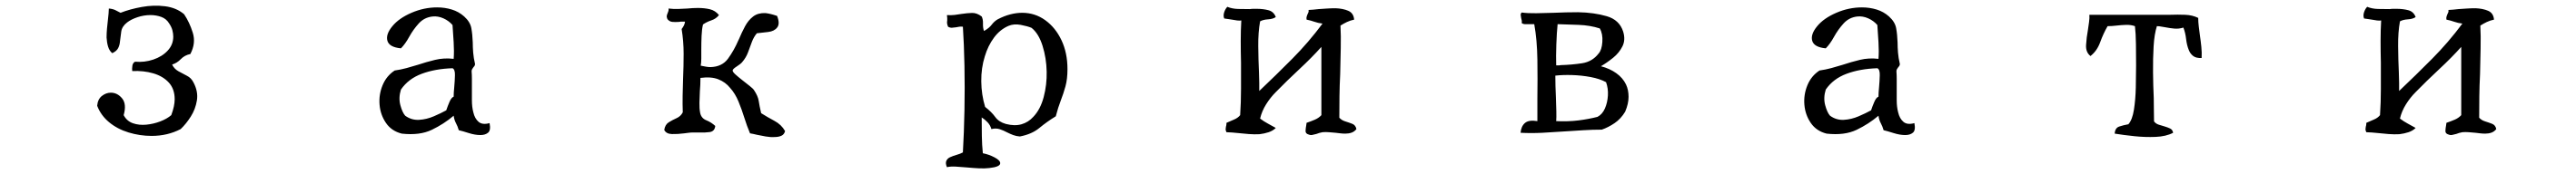

<svg xmlns="http://www.w3.org/2000/svg" viewBox="-20 -513 9040 612"><path d="M659 -223Q676 -191 671 -160Q666 -129 649.5 -103Q633 -77 614 -59Q568 -35 512 -35Q471 -35 431.5 -47Q392 -59 363 -83Q334 -107 321 -141Q323 -164 337.5 -175.5Q352 -187 369 -187Q392 -187 408.5 -167Q425 -147 414 -108Q425 -87 446.5 -79.5Q468 -72 493.5 -74.5Q519 -77 542.5 -86Q566 -95 581 -108Q593 -140 593 -164Q593 -200 572.5 -222.5Q552 -245 518 -255Q484 -265 444 -263Q443 -271 444.5 -281.5Q446 -292 454 -296Q487 -293 518 -303.5Q549 -314 568.5 -335Q588 -356 588 -384Q588 -395 585 -406.5Q582 -418 574 -430Q564 -447 546 -453.5Q528 -460 508 -460Q485 -460 462.5 -452.5Q440 -445 426 -434Q408 -420 405.5 -402Q403 -384 401 -367Q400 -354 394.5 -343.5Q389 -333 374 -326Q364 -334 359.5 -348.5Q355 -363 354 -381Q354 -396 355.5 -413Q357 -430 359 -446Q360 -456 361 -465.5Q362 -475 362 -483Q375 -482 384.5 -477.5Q394 -473 403 -468Q436 -481 477.5 -488.5Q519 -496 559 -491Q599 -486 626 -463Q645 -435 656.5 -398Q668 -361 648 -323Q628 -319 614.5 -305Q601 -291 584 -286Q591 -271 606 -262.5Q621 -254 636 -246.5Q651 -239 659 -223Z M1698 -80Q1703 -55 1693 -46.5Q1683 -38 1666 -38Q1647 -38 1625 -45Q1603 -52 1590 -55Q1586 -69 1580 -80Q1574 -91 1572 -106Q1538 -77 1495.5 -56.5Q1453 -36 1390 -43Q1354 -52 1334.5 -80.5Q1315 -109 1312 -144.5Q1309 -180 1322.5 -213Q1336 -246 1365 -265Q1386 -268 1406.5 -273.5Q1427 -279 1446 -285Q1476 -295 1507 -302.5Q1538 -310 1572 -306Q1574 -332 1572 -364.5Q1570 -397 1568 -425Q1555 -440 1536 -448.5Q1517 -457 1498 -455Q1469 -452 1449.5 -430.5Q1430 -409 1416 -383.5Q1402 -358 1387 -343Q1346 -347 1339.5 -369.5Q1333 -392 1357 -421Q1380 -449 1424 -468Q1468 -487 1514 -487Q1541 -487 1565.5 -479.5Q1590 -472 1609 -455Q1630 -436 1634 -414Q1638 -392 1639 -364Q1639 -347 1640.5 -328Q1642 -309 1647 -288Q1647 -284 1645 -281Q1643 -278 1641 -276Q1639 -273 1637 -270Q1635 -267 1635 -262Q1636 -250 1636 -235.5Q1636 -221 1636 -206Q1636 -183 1636 -160Q1636 -137 1641 -118Q1646 -96 1659.5 -84.5Q1673 -73 1698 -80ZM1572 -173Q1572 -179 1572.5 -188Q1573 -197 1574 -206Q1576 -228 1576.5 -248.5Q1577 -269 1568 -273Q1507 -271 1460 -253.5Q1413 -236 1387 -198Q1378 -169 1385 -143Q1392 -117 1402 -106Q1424 -90 1450.5 -91.5Q1477 -93 1502.5 -104Q1528 -115 1546 -125Q1551 -140 1557.5 -155Q1564 -170 1572 -173Z M2735 -52Q2732 -40 2722 -35.5Q2712 -31 2698 -31Q2684 -30 2667 -33Q2650 -36 2636 -39Q2629 -41 2623 -42Q2617 -43 2612 -44Q2601 -70 2592 -99Q2583 -128 2571.5 -156Q2560 -184 2542 -204Q2526 -224 2501 -234Q2476 -244 2438 -239Q2438 -227 2437.5 -215Q2437 -203 2436 -192Q2435 -171 2434.5 -151.5Q2434 -132 2437 -116Q2441 -97 2458.5 -90Q2476 -83 2490 -70Q2488 -51 2470.5 -48.5Q2453 -46 2432 -47Q2427 -47 2421.5 -47Q2416 -47 2411 -47Q2404 -47 2396.5 -46Q2389 -45 2381 -44Q2358 -41 2338 -41.5Q2318 -42 2311 -56Q2314 -75 2327 -83Q2340 -91 2354.5 -97.5Q2369 -104 2376 -118Q2375 -147 2375.5 -176.5Q2376 -206 2377 -234Q2379 -280 2379 -324Q2379 -368 2372 -411Q2376 -416 2379.5 -422.5Q2383 -429 2384 -437Q2378 -437 2373 -437Q2368 -437 2363 -436Q2350 -435 2339.5 -436Q2329 -437 2322 -446Q2319 -453 2320 -458Q2321 -463 2323 -467Q2324 -470 2325.5 -474Q2327 -478 2326 -483Q2343 -481 2359.5 -481.5Q2376 -482 2392 -483Q2402 -484 2411 -484.5Q2420 -485 2429 -485Q2452 -485 2471 -480.5Q2490 -476 2503 -460Q2493 -447 2476.5 -441.5Q2460 -436 2447 -427Q2443 -411 2442 -387Q2441 -363 2441 -339Q2441 -323 2441 -308Q2441 -293 2439 -282Q2449 -280 2457.5 -278.5Q2466 -277 2473 -277Q2514 -278 2535 -307Q2556 -336 2571 -371Q2571 -372 2573 -375Q2583 -399 2594.5 -420.5Q2606 -442 2623 -455Q2640 -468 2666 -467Q2684 -465 2707 -457Q2718 -429 2707 -416Q2697 -403 2675.5 -400.5Q2654 -398 2636 -396Q2625 -383 2618.5 -365.5Q2612 -348 2605 -329Q2598 -310 2584 -294Q2579 -288 2565 -279Q2551 -270 2551 -265Q2551 -260 2561 -251Q2571 -242 2585 -231Q2599 -220 2611 -210.5Q2623 -201 2626 -196Q2640 -175 2642.5 -158Q2645 -141 2651 -115Q2673 -101 2697.5 -88Q2722 -75 2735 -52Z M3726 -270Q3726 -235 3719 -209.5Q3712 -184 3702.5 -159.5Q3693 -135 3685 -104Q3654 -85 3627.5 -63Q3601 -41 3559 -33Q3546 -34 3535.5 -38Q3525 -42 3515 -47Q3502 -54 3488.5 -58.5Q3475 -63 3459 -59Q3455 -73 3445.5 -83Q3436 -93 3425 -100Q3425 -67 3425.5 -35Q3426 -3 3429 26Q3450 30 3470 40.5Q3490 51 3490 61Q3490 74 3452 78Q3436 80 3415.5 79Q3395 78 3374 76Q3353 74 3334 73Q3315 72 3303 75Q3297 61 3301 52.5Q3305 44 3314 40Q3325 35 3337.5 31.5Q3350 28 3359 23Q3363 -46 3364.5 -125.5Q3366 -205 3364.5 -281.5Q3363 -358 3359 -419Q3352 -420 3346 -419Q3340 -418 3335 -417Q3328 -416 3321 -415.5Q3314 -415 3307 -419Q3304 -426 3303.5 -431Q3303 -436 3304 -441Q3304 -445 3304 -449.5Q3304 -454 3303 -460Q3317 -459 3330 -460.5Q3343 -462 3354 -464Q3374 -467 3391 -467.5Q3408 -468 3425 -455Q3430 -445 3429.5 -430Q3429 -415 3433 -404Q3451 -414 3460 -426Q3469 -438 3481 -445Q3504 -457 3525.5 -462.5Q3547 -468 3567 -468Q3612 -468 3648 -442Q3684 -416 3705 -371.5Q3726 -327 3726 -270ZM3653 -261Q3652 -309 3638.5 -352Q3625 -395 3600 -415Q3586 -421 3562 -425.5Q3538 -430 3519 -422Q3489 -409 3468 -380.5Q3447 -352 3436 -315Q3423 -274 3423.5 -227Q3424 -180 3437 -137Q3460 -119 3472.5 -101.5Q3485 -84 3510 -77Q3541 -69 3565 -76Q3589 -83 3606 -102Q3631 -128 3642.5 -171.5Q3654 -215 3653 -261Z M4740 -59Q4733 -50 4723 -46.5Q4713 -43 4701 -43Q4693 -43 4684 -44Q4675 -45 4667 -46Q4655 -47 4643.5 -48Q4632 -49 4621 -48Q4615 -47 4610 -45.5Q4605 -44 4600 -42Q4592 -40 4585.5 -38.5Q4579 -37 4572 -40Q4561 -43 4561.5 -53Q4562 -63 4564 -73Q4565 -79 4565 -81Q4580 -86 4594 -92Q4608 -98 4617 -108V-348Q4583 -310 4539.5 -269.5Q4496 -229 4457 -189Q4438 -170 4423 -146Q4408 -122 4402 -96Q4415 -86 4429 -78.5Q4443 -71 4457 -63Q4447 -53 4432 -48Q4417 -43 4400 -41Q4382 -40 4362.5 -41.5Q4343 -43 4325 -45Q4314 -46 4303.5 -47Q4293 -48 4284 -48Q4281 -54 4281 -58Q4281 -62 4282 -67Q4283 -70 4283.5 -73Q4284 -76 4284 -81Q4297 -87 4310.5 -92.5Q4324 -98 4332 -108Q4335 -153 4335 -200Q4335 -247 4335 -292Q4334 -332 4334 -369.5Q4334 -407 4336 -441Q4330 -440 4321.5 -441Q4313 -442 4303 -444Q4297 -445 4290 -446Q4283 -447 4276 -448Q4272 -458 4276 -470Q4280 -482 4287 -489Q4304 -482 4325 -481.5Q4346 -481 4366 -481Q4372 -482 4378 -482Q4384 -482 4390 -482Q4413 -482 4431.5 -477Q4450 -472 4457 -453Q4447 -446 4430 -445Q4413 -444 4402 -438Q4395 -400 4395.5 -350.5Q4396 -301 4398 -259Q4399 -239 4399 -222Q4399 -205 4399 -193Q4458 -249 4515 -306.5Q4572 -364 4621 -430Q4605 -432 4592.5 -436.5Q4580 -441 4565 -444Q4564 -451 4565.5 -455Q4567 -459 4568 -462Q4570 -466 4571.5 -469.5Q4573 -473 4572 -478Q4579 -478 4588 -479Q4597 -480 4607 -481Q4622 -482 4637 -483Q4652 -484 4667 -484Q4693 -483 4711.5 -475Q4730 -467 4732 -444Q4718 -441 4706.5 -435.5Q4695 -430 4684 -423Q4686 -387 4685 -343Q4684 -299 4683 -252Q4681 -213 4680.5 -174.5Q4680 -136 4680 -99Q4688 -90 4701 -86Q4714 -82 4725.5 -77.5Q4737 -73 4740 -59Z M5686 -216Q5695 -197 5695 -172.5Q5695 -148 5683 -120Q5668 -95 5646 -80Q5624 -65 5601 -57Q5569 -57 5537 -55Q5505 -53 5474 -51Q5432 -48 5392.5 -46Q5353 -44 5316 -46Q5318 -69 5331.5 -80.5Q5345 -92 5375 -87Q5375 -106 5375 -126Q5375 -146 5375 -168Q5376 -234 5375 -303.5Q5374 -373 5364 -428Q5360 -428 5356.5 -428Q5353 -428 5349 -428Q5340 -428 5332.5 -428Q5325 -428 5320 -432Q5321 -437 5320 -441.5Q5319 -446 5318 -450Q5317 -455 5316.5 -460Q5316 -465 5320 -469Q5342 -466 5371 -466.5Q5400 -467 5432 -468Q5453 -469 5475 -469.5Q5497 -470 5518 -470Q5574 -469 5618.5 -456Q5663 -443 5676 -402Q5685 -373 5673.5 -350Q5662 -327 5641 -310Q5620 -293 5598 -280Q5629 -272 5652 -255.5Q5675 -239 5686 -216ZM5616 -224Q5594 -236 5562 -242Q5530 -248 5497 -249Q5464 -250 5438 -247Q5438 -230 5438.5 -210Q5439 -190 5440 -170Q5441 -144 5441.5 -121.5Q5442 -99 5441 -87Q5483 -85 5519 -89.5Q5555 -94 5586 -102Q5603 -111 5612 -131.5Q5621 -152 5622.5 -177Q5624 -202 5616 -224ZM5594 -413Q5560 -424 5520 -425.5Q5480 -427 5446 -428Q5443 -399 5441.5 -356.5Q5440 -314 5441 -283Q5445 -283 5449 -283Q5453 -283 5457 -284Q5495 -285 5531.5 -290.5Q5568 -296 5590 -325Q5601 -337 5603 -365.5Q5605 -394 5594 -413Z M6698 -80Q6703 -55 6693 -46.5Q6683 -38 6666 -38Q6647 -38 6625 -45Q6603 -52 6590 -55Q6586 -69 6580 -80Q6574 -91 6572 -106Q6538 -77 6495.5 -56.5Q6453 -36 6390 -43Q6354 -52 6334.5 -80.5Q6315 -109 6312 -144.5Q6309 -180 6322.5 -213Q6336 -246 6365 -265Q6386 -268 6406.5 -273.5Q6427 -279 6446 -285Q6476 -295 6507 -302.5Q6538 -310 6572 -306Q6574 -332 6572 -364.5Q6570 -397 6568 -425Q6555 -440 6536 -448.5Q6517 -457 6498 -455Q6469 -452 6449.5 -430.5Q6430 -409 6416 -383.5Q6402 -358 6387 -343Q6346 -347 6339.5 -369.5Q6333 -392 6357 -421Q6380 -449 6424 -468Q6468 -487 6514 -487Q6541 -487 6565.5 -479.5Q6590 -472 6609 -455Q6630 -436 6634 -414Q6638 -392 6639 -364Q6639 -347 6640.5 -328Q6642 -309 6647 -288Q6647 -284 6645 -281Q6643 -278 6641 -276Q6639 -273 6637 -270Q6635 -267 6635 -262Q6636 -250 6636 -235.5Q6636 -221 6636 -206Q6636 -183 6636 -160Q6636 -137 6641 -118Q6646 -96 6659.5 -84.5Q6673 -73 6698 -80ZM6572 -173Q6572 -179 6572.5 -188Q6573 -197 6574 -206Q6576 -228 6576.5 -248.5Q6577 -269 6568 -273Q6507 -271 6460 -253.5Q6413 -236 6387 -198Q6378 -169 6385 -143Q6392 -117 6402 -106Q6424 -90 6450.5 -91.5Q6477 -93 6502.5 -104Q6528 -115 6546 -125Q6551 -140 6557.5 -155Q6564 -170 6572 -173Z M7706 -309Q7687 -308 7676.5 -316Q7666 -324 7661 -337Q7654 -354 7651.5 -376Q7649 -398 7642 -416Q7626 -411 7610 -412.5Q7594 -414 7579 -417Q7571 -418 7564 -419.5Q7557 -421 7549 -421Q7540 -393 7537.5 -350Q7535 -307 7535.5 -258.5Q7536 -210 7538 -168Q7538 -143 7538.5 -122Q7539 -101 7539 -86Q7545 -78 7555.5 -74.5Q7566 -71 7577 -68Q7587 -65 7595.5 -61Q7604 -57 7606 -46Q7581 -33 7544.5 -31.5Q7508 -30 7470 -34Q7432 -38 7401 -43Q7402 -63 7417 -68Q7432 -73 7449 -76Q7463 -92 7468.5 -127.5Q7474 -163 7475 -205Q7476 -247 7476 -283Q7476 -318 7475.5 -357Q7475 -396 7472 -421Q7458 -426 7441 -425.5Q7424 -425 7407 -423Q7399 -422 7391 -421.5Q7383 -421 7376 -421Q7361 -395 7350 -364.5Q7339 -334 7316 -316Q7299 -329 7300.5 -355Q7302 -381 7307 -408Q7309 -422 7311 -436Q7313 -450 7312 -461Q7320 -461 7335.5 -461Q7351 -461 7370 -461Q7399 -461 7432.5 -461Q7466 -461 7497.5 -461Q7529 -461 7552 -461Q7575 -461 7583 -461Q7586 -461 7589 -461Q7592 -461 7595 -461Q7622 -462 7648 -461Q7674 -460 7694 -450Q7694 -435 7696 -419.5Q7698 -404 7700 -388Q7703 -368 7705 -348Q7707 -328 7706 -309Z M8740 -59Q8733 -50 8723 -46.5Q8713 -43 8701 -43Q8693 -43 8684 -44Q8675 -45 8667 -46Q8655 -47 8643.5 -48Q8632 -49 8621 -48Q8615 -47 8610 -45.5Q8605 -44 8600 -42Q8592 -40 8585.5 -38.5Q8579 -37 8572 -40Q8561 -43 8561.5 -53Q8562 -63 8564 -73Q8565 -79 8565 -81Q8580 -86 8594 -92Q8608 -98 8617 -108V-348Q8583 -310 8539.5 -269.5Q8496 -229 8457 -189Q8438 -170 8423 -146Q8408 -122 8402 -96Q8415 -86 8429 -78.5Q8443 -71 8457 -63Q8447 -53 8432 -48Q8417 -43 8400 -41Q8382 -40 8362.5 -41.5Q8343 -43 8325 -45Q8314 -46 8303.5 -47Q8293 -48 8284 -48Q8281 -54 8281 -58Q8281 -62 8282 -67Q8283 -70 8283.5 -73Q8284 -76 8284 -81Q8297 -87 8310.5 -92.5Q8324 -98 8332 -108Q8335 -153 8335 -200Q8335 -247 8335 -292Q8334 -332 8334 -369.5Q8334 -407 8336 -441Q8330 -440 8321.5 -441Q8313 -442 8303 -444Q8297 -445 8290 -446Q8283 -447 8276 -448Q8272 -458 8276 -470Q8280 -482 8287 -489Q8304 -482 8325 -481.5Q8346 -481 8366 -481Q8372 -482 8378 -482Q8384 -482 8390 -482Q8413 -482 8431.5 -477Q8450 -472 8457 -453Q8447 -446 8430 -445Q8413 -444 8402 -438Q8395 -400 8395.5 -350.5Q8396 -301 8398 -259Q8399 -239 8399 -222Q8399 -205 8399 -193Q8458 -249 8515 -306.5Q8572 -364 8621 -430Q8605 -432 8592.5 -436.5Q8580 -441 8565 -444Q8564 -451 8565.5 -455Q8567 -459 8568 -462Q8570 -466 8571.5 -469.5Q8573 -473 8572 -478Q8579 -478 8588 -479Q8597 -480 8607 -481Q8622 -482 8637 -483Q8652 -484 8667 -484Q8693 -483 8711.5 -475Q8730 -467 8732 -444Q8718 -441 8706.5 -435.5Q8695 -430 8684 -423Q8686 -387 8685 -343Q8684 -299 8683 -252Q8681 -213 8680.5 -174.5Q8680 -136 8680 -99Q8688 -90 8701 -86Q8714 -82 8725.5 -77.5Q8737 -73 8740 -59Z"/></svg>

Font: Yuji Boku
Style: Regular
Weight: 400
Designer: Kataoka Yuji
Foundry: Kinuta Font Factory
Version: Version 3.002